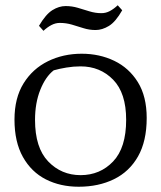

<svg xmlns="http://www.w3.org/2000/svg" viewBox="-20 -701 612 729"><path d="M537 -253Q537 -165 504 -107Q471 -49 412.5 -20.5Q354 8 279 8Q209 8 154 -20Q99 -48 67 -105Q35 -162 35 -247Q35 -329 69.5 -384.5Q104 -440 162 -468.5Q220 -497 290 -497Q358 -497 414 -470Q470 -443 503.5 -389Q537 -335 537 -253ZM113 -246Q113 -140 163 -88Q213 -36 286 -36Q360 -36 409.5 -88Q459 -140 459 -246Q459 -348 409.5 -398.5Q360 -449 286 -449Q259 -449 232 -444.5Q205 -440 184 -434Q153 -410 133 -360Q113 -310 113 -246ZM427 -681 444 -662Q419 -618 393.5 -602.5Q368 -587 343 -587Q319 -587 297 -594Q275 -601 253 -607.5Q231 -614 207 -614Q191 -614 175.5 -606Q160 -598 145 -584L128 -603Q154 -647 179 -662.5Q204 -678 229 -678Q253 -678 275 -671.5Q297 -665 319.5 -658Q342 -651 365 -651Q382 -651 397 -659Q412 -667 427 -681Z"/></svg>

Font: Mate SC
Style: Regular
Weight: 400
Designer: Eduardo Rodriguez Tunni
Foundry: Eduardo Rodriguez Tunni
Version: Version 1.003; ttfautohint (v1.8.4.7-5d5b);gftools[0.9.24]